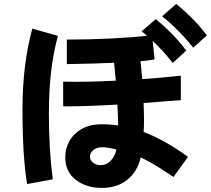

<svg xmlns="http://www.w3.org/2000/svg" viewBox="-20 -927 1067 972"><path d="M800.8 -844.7 872.1 -907.2Q966.8 -829.1 1027.3 -748L958 -685.5Q889.6 -772.5 800.8 -844.7ZM697.3 -768.6 768.6 -830.1Q860.4 -754.9 922.9 -670.9L854.5 -608.4Q784.2 -698.2 697.3 -768.6ZM310.5 -129.9Q310.5 -202.1 360.8 -250Q411.1 -297.9 494.1 -297.9Q540 -297.9 578.1 -292Q578.1 -299.8 577.6 -314.9Q577.1 -330.1 577.1 -336.9Q576.2 -358.4 574.2 -397.5Q404.3 -387.7 299.8 -388.7V-513.7Q412.1 -510.7 566.4 -518.6L557.6 -609.4Q459 -604.5 318.4 -602.5V-726.6Q543.9 -726.6 750 -748L762.7 -626Q713.9 -618.2 691.4 -617.2Q693.4 -597.7 696.3 -565.4Q699.2 -533.2 700.2 -526.4Q809.6 -534.2 895.5 -543.9V-419.9Q876 -418.9 811 -413.6Q746.1 -408.2 707 -405.3Q709 -354.5 709 -321.3Q709 -273.4 707 -258.8Q815.4 -217.8 931.6 -132.8L858.4 -31.2Q850.6 -36.1 822.3 -54.7Q793.9 -73.2 779.3 -82.5Q764.6 -91.8 739.3 -106Q713.9 -120.1 692.4 -129.9Q674.8 -56.6 623.5 -16.1Q572.3 24.4 495.1 24.4Q417 24.4 363.8 -16.6Q310.5 -57.6 310.5 -129.9ZM93.8 -372.1Q93.8 -601.6 143.6 -782.2L273.4 -745.1Q227.5 -582 227.5 -353.5Q227.5 -168 247.1 -19.5L117.2 4.9Q93.8 -135.7 93.8 -372.1ZM569.3 -169.9Q525.4 -181.6 498 -181.6Q469.7 -181.6 452.6 -167.5Q435.5 -153.3 435.5 -134.8Q435.5 -115.2 451.7 -103Q467.8 -90.8 490.2 -90.8Q518.6 -90.8 540 -112.8Q561.5 -134.8 569.3 -169.9Z"/></svg>

Font: Gothic A1 ExtraBold
Style: Regular
Weight: 800
Designer: HanYang I&C Co.,Ltd.
Foundry: HanYang I&C Co.,Ltd.
Version: Version 2.50